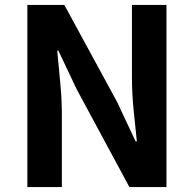

<svg xmlns="http://www.w3.org/2000/svg" viewBox="-20 -761 789 781"><path d="M91.3 0V-740.8H241.8L456.5 -346L531.7 -185.8H536.7Q530.6 -243.5 523.6 -312.7Q516.7 -381.9 516.7 -445.4V-740.8H657.2V0H506.4L292.7 -396.4L217.5 -555H212.8Q217.9 -495.4 224.7 -428.3Q231.6 -361.2 231.6 -296.7V0Z"/></svg>

Font: Noto Sans TC
Style: Regular
Weight: 100
Designer: Ryoko NISHIZUKA 西塚涼子 (kana, bopomofo & ideographs); Paul D. Hunt (Latin, Greek & Cyrillic); Sandoll Communications 산돌커뮤니
Foundry: Adobe
Version: Version 2.004;hotconv 1.0.118;makeotfexe 2.5.65603